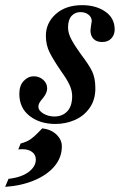

<svg xmlns="http://www.w3.org/2000/svg" viewBox="-78 -473 474 745"><path d="M-3 -109Q-3 -141 14 -159Q31 -177 53 -177Q74 -177 89.5 -163.5Q105 -150 105 -130Q105 -113 90 -94Q88 -92 82.5 -85Q77 -78 74 -72Q71 -66 71 -59Q71 -44 90 -32.5Q109 -21 133 -21Q164 -21 183 -41Q202 -61 202 -100Q202 -121 192 -143Q182 -165 161 -194Q130 -239 115 -268.5Q100 -298 100 -334Q100 -384 138.5 -418.5Q177 -453 241 -453Q294 -453 330.5 -428Q367 -403 367 -358Q367 -338 354 -324Q341 -310 319 -310Q296 -310 284.5 -322.5Q273 -335 273 -355Q273 -360 275 -372Q278 -390 278 -391Q278 -406 265.5 -416Q253 -426 234 -426Q213 -426 199.5 -411Q186 -396 186 -366Q186 -344 199.5 -319Q213 -294 237 -261Q267 -222 279.5 -196Q292 -170 292 -130Q292 -86 270 -54.5Q248 -23 212.5 -7.5Q177 8 137 8Q77 8 37 -23Q-3 -54 -3 -109ZM-45 221Q6 215 33.5 194Q61 173 61 146Q61 128 47 117Q33 106 9 106Q-2 106 -7 107L2 84Q27 77 41 67Q55 57 67.5 44Q80 31 86 25Q120 29 141 49Q162 69 162 95Q162 138 133.5 172Q105 206 54.5 227Q4 248 -58 252Z"/></svg>

Font: Ibarra Real Nova
Style: Bold Italic
Weight: 700
Italic angle: -22°
Designer: Jose Maria Ribagorda & Octavio Pardo
Foundry: Octavio Pardo
Version: Version 1.014